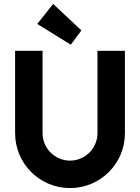

<svg xmlns="http://www.w3.org/2000/svg" viewBox="-20 -959 714 979"><path d="M617 -700H477V-280C477 -203 414 -140 337 -140C260 -140 197 -203 197 -280V-700H57V-280C57 -125 182 0 337 0C492 0 617 -125 617 -280ZM395 -804 251 -939 170 -837 341 -731Z"/></svg>

Font: Righteous
Style: Regular
Weight: 400
Designer: Astigmatic (AOETI)
Foundry: Astigmatic (AOETI)
Version: Version 1.000